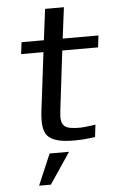

<svg xmlns="http://www.w3.org/2000/svg" viewBox="-58 -673 556 925"><g transform="rotate(-5 220.5 -211.0)"><path d="M226 -136 261 -427H434L441 -484H268L287 -634H196L177 -484H69L62 -427H170L135 -141C128 -78 135 -38 159 -19C182 1 222 10 280 10C315 10 349 7 382 2L389 -57C351 -52 327 -49 316 -49C239 -49 217 -62 226 -136ZM251 62H157L93 212H150Z"/></g></svg>

Font: Gamestation Text
Style: Italic
Weight: 400
Designer: Jonas Hecksher
Foundry: Jonas Hecksher, Playtypeª, e-types AS
Version: Version 1.003